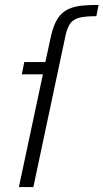

<svg xmlns="http://www.w3.org/2000/svg" viewBox="-20 -763 422 783"><path d="M57 0 155 -460H69L79 -510H165L186 -607Q194 -645 205.5 -669.5Q217 -694 233 -708.5Q249 -723 270 -730.5Q291 -738 319 -740.5Q347 -743 382 -743L373 -697Q329 -697 304.5 -691Q280 -685 267 -668Q254 -651 247 -617L116 0Z"/></svg>

Font: Saira SemiCondensed Light
Style: Italic
Weight: 300
Width: 4
Italic angle: -12°
Designer: Hector Gatti with collaboration of the Omnibus-Type team
Foundry: Omnibus-Type
Version: Version 1.101